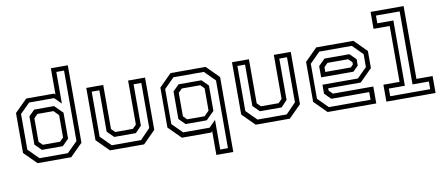

<svg xmlns="http://www.w3.org/2000/svg" viewBox="-78 -1070 3662 1580"><g transform="rotate(-10 1753.0 -280.5)"><path d="M439.5 0H158.5L55 -103V-437L158.5 -540H391.5L401.5 -530.5V-750H543V-103ZM387 -101.5H212.5L159 -155V-391L207.5 -439H373L440.5 -372V-155ZM371 -141.5 401.5 -172V-358.5L361.5 -399H227L196.5 -368V-172L227 -141.5ZM418 -37.5 505 -124V-712.5H440.5V-448L385 -503.5H176.5L94.5 -422V-124L181.5 -37.5Z M763.5 0 660.5 -103V-540H802V-172L832.5 -141.5H979.5L1010 -172V-540H1151.5V-103L1048.5 0ZM785.5 -39H1029.5L1113.5 -125.5V-502H1049V-156.5L998 -103H817L763 -156.5V-502H699V-125.5Z M1760.5 189H1619V-10L1609.5 0H1364.5L1261.5 -103V-437L1364.5 -540H1657.5L1760.5 -437ZM1722.5 150.5V-415.5L1636 -502H1382L1298 -418V-125.5L1382 -41.5H1603L1658 -97V150.5ZM1579 -141.5 1619 -181.5V-368L1588.5 -399H1433.5L1403 -368V-172L1433.5 -141.5ZM1590.5 -105.5H1413.5L1362.5 -156.5V-387L1413.5 -437.5H1604.5L1658 -384.5V-172.5Z M1981 0 1878 -103V-540H2019.5V-172L2050 -141.5H2197L2227.5 -172V-540H2369V-103L2266 0ZM2003 -39H2247L2331 -125.5V-502H2266.5V-156.5L2215.5 -103H2034.5L1980.5 -156.5V-502H1916.5V-125.5Z M2892.5 -540 2995.5 -437V-294.5L2892.5 -191.5H2620.5V-172L2651 -141.5H2988.5V0H2582L2479 -103V-437L2582 -540ZM2841 -437.5 2892.5 -386.5V-333.5L2849 -290H2579V-384L2632.5 -437.5ZM2872.5 -501.5H2601L2514.5 -415V-122.5L2599 -38H2947.5V-102H2630.5L2579 -153.5V-228.5H2875L2956.5 -309.5V-417.5ZM2823.5 -398.5H2651L2620.5 -368V-328H2833.5L2854.5 -349V-368Z M3073 0V-141.5H3208V-608.5H3073V-750H3349V-141.5H3484V0ZM3111.5 -38.5H3446V-102.5H3309.5V-712.5H3111.5V-648H3245.5V-102.5H3111.5Z"/></g></svg>

Font: Tourney Thin
Style: Regular
Weight: 400
Version: Version 1.015